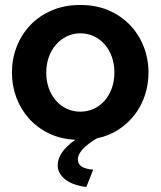

<svg xmlns="http://www.w3.org/2000/svg" viewBox="-20 -553 646 772"><path d="M327 199Q269 191 240.5 167Q212 143 212 112Q212 86 229.5 60Q247 34 283 9Q223 6 176 -17Q129 -40 96 -77Q63 -114 45.5 -161.5Q28 -209 28 -261Q28 -316 47 -365Q66 -414 101.5 -451.5Q137 -489 188 -511Q239 -533 303 -533Q367 -533 417.5 -511Q468 -489 503.5 -451.5Q539 -414 558 -365Q577 -316 577 -261Q577 -214 563 -171Q549 -128 522.5 -93Q496 -58 457.5 -32.5Q419 -7 370 3Q293 49 293 88Q293 125 355 129ZM166 -261Q166 -226 176.5 -197.5Q187 -169 205.5 -148Q224 -127 249 -115.5Q274 -104 303 -104Q332 -104 357 -115.5Q382 -127 400.5 -148Q419 -169 429.5 -198Q440 -227 440 -262Q440 -296 429.5 -325Q419 -354 400.5 -375Q382 -396 357 -407.5Q332 -419 303 -419Q274 -419 249 -407Q224 -395 205.5 -374Q187 -353 176.5 -324Q166 -295 166 -261Z"/></svg>

Font: IngvarSans
Style: Bold
Weight: 700
Version: Version 3.000